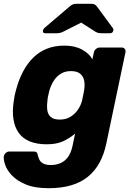

<svg xmlns="http://www.w3.org/2000/svg" viewBox="-45 -770 698 1010"><path d="M211 220Q137 220 90 200Q43 180 17 152Q-9 124 -18 96.5Q-27 69 -25 53Q-23 42 -14.5 34.5Q-6 27 4 27H133Q143 27 148 32Q153 37 154 48Q157 59 162.5 70.5Q168 82 182 90Q196 98 223 98Q250 98 272.5 88.5Q295 79 311.5 57.5Q328 36 336 0L350 -67Q320 -42 286 -26.5Q252 -11 201 -11Q149 -11 112 -26Q75 -41 53.5 -71Q32 -101 25.5 -144Q19 -187 28 -243Q30 -258 32.5 -269.5Q35 -281 39 -296Q53 -349 75.5 -392Q98 -435 129 -466Q160 -497 201 -513.5Q242 -530 294 -530Q348 -530 386 -509.5Q424 -489 441 -458L449 -495Q451 -505 460 -512.5Q469 -520 480 -520H595Q606 -520 611.5 -512.5Q617 -505 615 -495L514 -14Q502 43 478 86.5Q454 130 417 160Q380 190 328.5 205Q277 220 211 220ZM270 -141Q301 -141 324.5 -155Q348 -169 363.5 -191Q379 -213 386 -238Q388 -249 392.5 -269Q397 -289 398 -299Q402 -325 397.5 -347Q393 -369 376.5 -382.5Q360 -396 328 -396Q297 -396 274.5 -382Q252 -368 237 -344Q222 -320 214 -291Q212 -281 209 -269Q206 -257 205 -246Q201 -217 203.5 -193Q206 -169 221.5 -155Q237 -141 270 -141ZM193 -595Q179 -595 181 -609Q182 -617 189 -623L318 -733Q330 -744 338.5 -747Q347 -750 356 -750H435Q445 -750 452 -747Q459 -744 467 -733L548 -623Q553 -617 551 -609Q548 -595 533 -595H489Q481 -595 473.5 -596.5Q466 -598 459 -602L382 -651L285 -602Q276 -598 268.5 -596.5Q261 -595 252 -595Z"/></svg>

Font: Rubik
Style: Bold Italic
Weight: 700
Italic angle: -12°
Designer: Hubert and Fischer
Foundry: Hubert and Fischer
Version: Version 2.300;gftools[0.9.30]